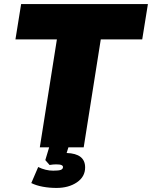

<svg xmlns="http://www.w3.org/2000/svg" viewBox="-20 -725 748 945"><path d="M56 0ZM176 0 260 -531H56L84 -705H708L680 -531H476L392 0ZM258 200Q223 200 190.5 194Q158 188 134 176L168 97Q204 115 242 115Q269 115 279.5 111Q290 107 290 97Q290 91 282.5 87.5Q275 84 256 84Q242 84 224 87L203 63L228 -20H323L308 28Q399 31 399 99Q399 145 358.5 172.5Q318 200 258 200Z"/></svg>

Font: Winston Black
Style: Italic
Weight: 900
Italic angle: -9°
Designer: Original fonts by Vernon Adams / Changes by Cristiano Sobral
Foundry: VOriginal fonts by Vernon Adams / Changes by Cristiano Sobral
Version: Version 2.503;July 17, 2020;FontCreator 13.0.0.2655 64-bit